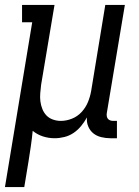

<svg xmlns="http://www.w3.org/2000/svg" viewBox="-41 -550 561 775"><path d="M-21 205 89 -460H48V-530H179L125 -208Q123 -191 121.5 -174Q120 -157 122 -141Q124 -125 130 -110Q136 -95 146.5 -84Q157 -73 172.5 -67.5Q188 -62 204 -62Q227 -62 249.5 -71Q272 -80 288.5 -98Q305 -116 314 -138Q323 -160 327 -183L384 -530H463L390 -93Q389 -87 390 -81Q391 -75 394.5 -70.5Q398 -66 404 -64Q410 -62 416 -62H431V8H404Q386 8 367.5 3.5Q349 -1 335.5 -12Q322 -23 315 -40Q308 -57 310 -76Q300 -58 286.5 -41.5Q273 -25 256 -13.5Q239 -2 219 3Q199 8 180 8Q155 8 132 0.5Q109 -7 91 -22Q88 9 83.5 40Q79 71 74 102L57 205Z"/></svg>

Font: Iosevka Slab Oblique
Style: Regular
Weight: 400
Italic angle: -9°
Monospace: yes
Designer: Belleve Invis
Foundry: Belleve Invis
Version: Version 11.1.1; ttfautohint (v1.8.3)